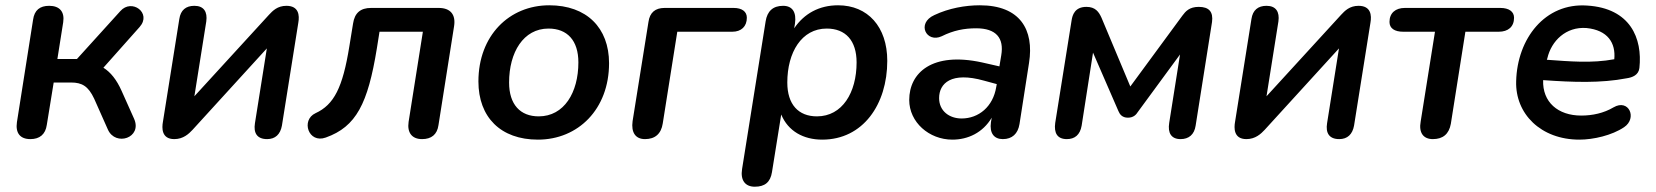

<svg xmlns="http://www.w3.org/2000/svg" viewBox="-20 -518 6261 726"><path d="M95 8C130 8 152 -10 157 -46L183 -206H249C290 -206 314 -192 336 -145L388 -28C417 37 519 3 487 -69L440 -174C421 -217 398 -245 371 -262L508 -416C555 -469 478 -525 435 -476L271 -295H197L219 -434C225 -474 205 -496 166 -496C131 -496 110 -480 105 -443L44 -56C38 -15 56 8 95 8Z M639 8C673 8 694 -12 708 -27L989 -335L944 -52C938 -15 952 8 990 8C1021 8 1040 -10 1046 -43L1108 -432C1113 -460 1110 -496 1063 -496C1029 -496 1011 -477 997 -462L715 -154L760 -437C765 -473 751 -496 715 -496C683 -496 663 -480 658 -446L596 -57C592 -35 590 8 639 8Z M1576 8C1611 8 1633 -9 1638 -45L1697 -419C1704 -463 1683 -488 1639 -488H1383C1343 -488 1321 -469 1315 -429L1301 -343C1276 -187 1243 -122 1173 -90C1117 -64 1146 26 1212 2C1327 -39 1371 -126 1405 -335L1415 -398H1579L1525 -57C1519 -16 1538 8 1576 8Z M2014 10C2166 10 2283 -105 2283 -279C2283 -413 2198 -498 2057 -498C1905 -498 1789 -383 1789 -210C1789 -75 1873 10 2014 10ZM2017 -78C1947 -78 1905 -123 1905 -206C1905 -320 1959 -410 2054 -410C2125 -410 2167 -365 2167 -282C2167 -168 2113 -78 2017 -78Z M2419 8C2457 8 2480 -12 2486 -51L2541 -398H2749C2783 -398 2804 -418 2804 -451C2804 -474 2786 -488 2754 -488H2493C2458 -488 2437 -471 2432 -435L2372 -60C2366 -17 2383 8 2419 8Z M2834 188C2872 188 2893 171 2899 133L2934 -85C2960 -22 3018 10 3089 10C3243 10 3335 -123 3335 -288C3335 -417 3261 -498 3149 -498C3078 -498 3021 -467 2983 -411L2986 -429C2992 -471 2977 -496 2941 -496C2903 -496 2881 -476 2875 -437L2786 121C2779 164 2798 188 2834 188ZM3069 -78C2999 -78 2957 -123 2957 -206C2957 -320 3011 -410 3106 -410C3177 -410 3219 -365 3219 -282C3219 -168 3165 -78 3069 -78Z M3581 10C3640 10 3696 -16 3730 -73L3727 -56C3721 -14 3739 8 3772 8C3807 8 3829 -12 3835 -49L3871 -280C3891 -406 3837 -498 3685 -498C3630 -498 3568 -487 3513 -461C3444 -430 3483 -354 3541 -381C3585 -403 3626 -411 3671 -411C3747 -411 3777 -374 3766 -309L3759 -267L3693 -282C3505 -323 3418 -243 3418 -140C3418 -56 3493 10 3581 10ZM3531 -147C3531 -203 3577 -248 3701 -213L3749 -200L3747 -189C3735 -115 3681 -70 3616 -70C3570 -70 3531 -98 3531 -147Z M4014 8C4044 8 4064 -8 4070 -43L4113 -319L4209 -98C4214 -86 4223 -73 4245 -73C4267 -73 4277 -86 4282 -94L4442 -312L4401 -53C4395 -15 4409 8 4444 8C4475 8 4496 -9 4501 -43L4563 -435C4568 -473 4552 -492 4513 -492C4477 -492 4463 -475 4451 -459L4254 -191L4145 -451C4135 -473 4122 -492 4088 -492C4044 -492 4035 -461 4032 -441L3970 -53C3965 -16 3977 8 4014 8Z M4693 8C4727 8 4748 -12 4762 -27L5043 -335L4998 -52C4992 -15 5006 8 5044 8C5075 8 5094 -10 5100 -43L5162 -432C5167 -460 5164 -496 5117 -496C5083 -496 5065 -477 5051 -462L4769 -154L4814 -437C4819 -473 4805 -496 4769 -496C4737 -496 4717 -480 4712 -446L4650 -57C4646 -35 4644 8 4693 8Z M5398 8C5436 8 5459 -11 5466 -50L5521 -398H5647C5683 -398 5705 -417 5705 -451C5705 -474 5686 -488 5653 -488H5292C5257 -488 5234 -469 5234 -435C5234 -411 5253 -398 5286 -398H5406L5352 -59C5344 -16 5362 8 5398 8Z M5952 10C6005 10 6075 -6 6121 -37C6172 -71 6139 -146 6081 -112C6044 -90 6001 -81 5959 -81C5871 -81 5812 -132 5815 -215C5928 -207 6033 -203 6131 -222C6152 -225 6176 -234 6179 -261C6191 -373 6145 -487 5981 -497C5822 -508 5717 -372 5713 -211C5709 -88 5806 10 5952 10ZM5829 -292 5831 -298C5846 -363 5901 -418 5979 -412C6059 -404 6090 -356 6084 -294C5998 -278 5915 -286 5829 -292Z"/></svg>

Font: SN Pro Semibold
Style: Italic
Weight: 600
Italic angle: -9°
Designer: Tobias Whetton
Foundry: Supernotes
Version: Version 1.001;Glyphs 3.2 (3249)